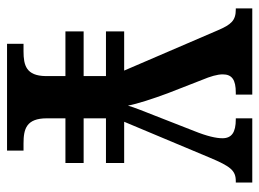

<svg xmlns="http://www.w3.org/2000/svg" viewBox="-118 -636 754 559"><g transform="rotate(90 259.5 -357.0)"><path d="M108 0H419V-48H398C356 -48 325 -56 325 -116V-170H455V-223H325V-288H455V-341H335L439 -589C465 -651 477 -666 508 -666H512V-714H325V-666H328C366 -666 383 -654 383 -627C383 -609 377 -582 362 -545L317 -430C306 -402 293 -370 288 -352C283 -379 268 -425 252 -468L213 -568C203 -592 197 -612 197 -628C197 -655 213 -666 250 -666H256V-714H5V-666H8C40 -666 52 -653 69 -613L186 -341H72V-288H202V-223H72V-170H202V-112C201 -56 171 -48 130 -48H108Z"/></g></svg>

Font: Noto Serif Armenian SemiCondensed SemiBold
Style: Regular
Weight: 600
Width: 4
Designer: Monotype Design Team
Foundry: Monotype Imaging Inc.
Version: Version 2.008